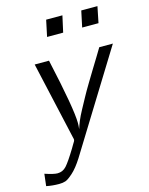

<svg xmlns="http://www.w3.org/2000/svg" viewBox="-127 -740 795 1025"><g transform="rotate(-15 270.5 -227.5)"><path d="M0 198.2 7.8 131.8Q55.7 147.9 77.1 147.9Q106 147.9 126 126Q146 104 185.1 40Q192.9 26.9 196.8 20Q208 3.9 208 -2.9Q208 -7.8 205.1 -18.1L108.9 -444.8H188Q251 -161.6 251 -83Q251 -68.8 249 -49.8Q253.9 -66.9 263.9 -91.6Q273.9 -116.2 292 -149.2Q310.1 -182.1 324 -208Q337.9 -233.9 363.5 -276.4Q389.2 -318.8 400.1 -336.9Q411.1 -355 437.5 -397.9Q463.9 -440.9 465.8 -444.8H541L205.1 99.1Q175.3 146 148.2 170.4Q121.1 194.8 106 200Q90.8 205.1 70.8 205.1Q33.2 205.1 0 198.2ZM210.9 -569.8 230 -660.2H319.8L299.8 -569.8ZM404.8 -569.8 423.8 -659.2H513.2L495.1 -569.8Z"/></g></svg>

Font: CMU Sans Serif
Style: Oblique
Weight: 500
Italic angle: -12°
Version: Version 0.7.0